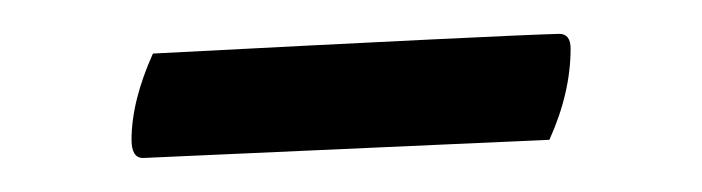

<svg xmlns="http://www.w3.org/2000/svg" viewBox="-20 -293 417 114"><path d="M58.1 -210Q58.1 -232.9 70.8 -261.2Q278.8 -272 312 -272.9Q318.8 -272.9 318.8 -264.2Q318.8 -237.8 306.2 -210L64.9 -199.2Q58.1 -199.2 58.1 -210Z"/></svg>

Font: Crimson
Style: Roman
Weight: 400
Version: Version 0.8